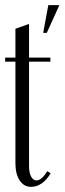

<svg xmlns="http://www.w3.org/2000/svg" viewBox="-20 -719 251 747"><path d="M148 -591 168 -699H211L162 -591ZM101 8Q73 8 56.5 -17Q40 -42 40 -84V-479H0V-495H40V-607L93 -626V-495H176V-479H93V-73Q93 -47 101 -32Q109 -17 122 -17Q142 -17 164 -53L177 -45Q163 -20 143 -6Q123 8 101 8Z"/></svg>

Font: Moniqa Cond Heading
Style: Regular
Weight: 400
Width: 3
Designer: Rajesh Rajput
Foundry: Rajesh Rajput
Version: Version 1.000